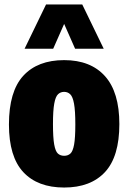

<svg xmlns="http://www.w3.org/2000/svg" viewBox="-20 -828 574 859"><path d="M267 11Q148.5 11 84.2 -58Q20 -127 20 -271Q20 -419 84.2 -489Q148.5 -559 267 -559Q385.5 -559 449.8 -487.2Q514 -415.5 514 -273Q514 -127.5 449.8 -58.2Q385.5 11 267 11ZM267 -131Q284 -131 295 -141Q306 -151 311.5 -181Q317 -211 317 -271Q317 -333 311.2 -364.2Q305.5 -395.5 294.2 -406.2Q283 -417 267 -417Q251 -417 239.8 -406.5Q228.5 -396 222.8 -365Q217 -334 217 -273Q217 -212 222.5 -181.5Q228 -151 239 -141Q250 -131 267 -131ZM90 -610 186 -808H348L444 -610H316L267 -721L218 -610Z"/></svg>

Font: Encode Sans Condensed Black
Style: Regular
Weight: 900
Width: 3
Designer: Multiple Designers
Foundry: Impallari Type
Version: Version 3.000; ttfautohint (v1.8.3) -l 8 -r 50 -G 200 -x 14 